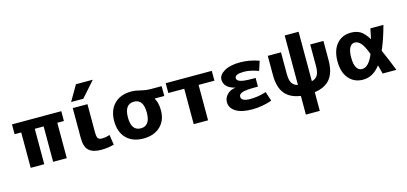

<svg xmlns="http://www.w3.org/2000/svg" viewBox="-78 -1340 4525 2133"><g transform="rotate(-15 2184.5 -273.5)"><path d="M380 -407H278V0H122V-407H46V-520H613V-407H537V0H380Z M914 -520V-200Q914 -146 926 -128Q938 -110 972 -110Q1015 -110 1062 -126L1080 -10Q1009 10 933 10Q835 10 790 -33Q745 -76 745 -173V-520ZM848 -767H1042L885 -590H745Z M1652 -387V-385Q1685 -330 1685 -243Q1685 -127 1612.5 -58.5Q1540 10 1419 10Q1294 10 1223 -62.5Q1152 -135 1152 -260Q1152 -385 1223 -457.5Q1294 -530 1419 -530Q1466 -530 1524.5 -515Q1583 -500 1639 -500H1762V-387ZM1419 -107Q1527 -107 1527 -260Q1527 -413 1419 -413Q1310 -413 1310 -260Q1310 -107 1419 -107Z M2162 -407V0H1997V-407H1814V-520H2344V-407Z M2546 -273Q2484 -288 2453 -320.5Q2422 -353 2422 -397Q2422 -452 2488.5 -491Q2555 -530 2670 -530Q2778 -530 2887 -491L2852 -383Q2757 -418 2687 -418Q2580 -418 2580 -372Q2580 -345 2619 -331.5Q2658 -318 2757 -318H2794V-218H2757Q2654 -218 2614 -204Q2574 -190 2574 -161Q2574 -107 2678 -107Q2767 -107 2861 -137L2896 -29Q2782 10 2670 10Q2547 10 2481.5 -31Q2416 -72 2416 -140Q2416 -189 2452.5 -226.5Q2489 -264 2546 -271Z M3388 -121Q3436 -133 3456 -168Q3476 -203 3476 -272V-520H3628V-298Q3628 -160 3569 -86Q3510 -12 3388 5V220H3228V5Q3106 -12 3047 -86Q2988 -160 2988 -298V-520H3140V-272Q3140 -203 3160 -168Q3180 -133 3228 -121V-690H3388Z M4225 -247Q4272 -144 4328 0H4170Q4158 -49 4143 -101Q4059 10 3945 10Q3843 10 3781.5 -61.5Q3720 -133 3720 -260Q3720 -387 3781.5 -458.5Q3843 -530 3945 -530Q4007 -530 4051 -504.5Q4095 -479 4144 -402Q4155 -450 4168 -520H4318Q4274 -357 4225 -247ZM4096 -245Q4060 -340 4028 -376.5Q3996 -413 3958 -413Q3921 -413 3899.5 -375Q3878 -337 3878 -260Q3878 -183 3901 -145Q3924 -107 3962 -107Q4041 -107 4096 -245Z"/></g></svg>

Font: Mplus 1p ExtraBold
Style: Regular
Weight: 800
Version: Version 1.061